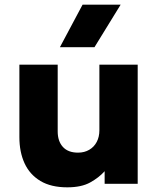

<svg xmlns="http://www.w3.org/2000/svg" viewBox="-20 -787 678 822"><path d="M268 15Q198.5 15 153 -12.2Q107.5 -39.5 85.2 -87.8Q63 -136 63 -200V-510H227V-224.5Q227 -182.5 249.2 -158Q271.5 -133.5 314 -133.5Q341.5 -133.5 362.2 -145.8Q383 -158 394.2 -179.5Q405.5 -201 405.5 -229.5V-510H569.5V0H428V-54Q403.5 -26.5 366 -5.8Q328.5 15 268 15ZM236.5 -585 333.5 -767H496.5L384.5 -585Z"/></svg>

Font: Geologica Roman
Style: Bold
Weight: 700
Designer: Sindre Bremnes, Frode Helland
Foundry: Monokrom Skriftforlag AS
Version: Version 1.010;gftools[0.9.28]